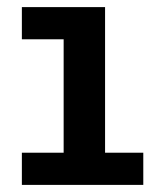

<svg xmlns="http://www.w3.org/2000/svg" viewBox="-20 -520 440 540"><path d="M41.5 0V-90.5H159V-409.5H41.5V-500H275.5V-90.5H383V0Z"/></svg>

Font: Trispace SemiCondensed Medium
Style: Regular
Weight: 500
Width: 4
Designer: Tyler Finck
Foundry: Etcetera Type Company
Version: Version 1.210; ttfautohint (v1.8.3)